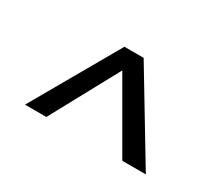

<svg xmlns="http://www.w3.org/2000/svg" viewBox="-68 -782 687 600"><g transform="rotate(30 275.0 -482.0)"><path d="M495.1 -326.2H410.2L269 -570.8L136.2 -326.2H59.1L237.8 -638.2H307.1Z"/></g></svg>

Font: Code New Roman
Style: Regular
Weight: 400
Monospace: yes
Designer: Sam Radian
Foundry: Code New Roman
Version: Version 2.00 November 29, 2014